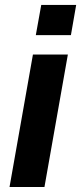

<svg xmlns="http://www.w3.org/2000/svg" viewBox="-20 -743 323 763"><path d="M122.3 -603.3 143.9 -723.4H282.7L261.8 -603.3ZM17.9 0 110.9 -526.4H249.7L156.7 0Z"/></svg>

Font: Archivo Variable SemiBold
Style: Italic
Weight: 600
Italic angle: -10°
Designer: Hector Gatti
Foundry: Omnibus-Type
Version: Version 2.001